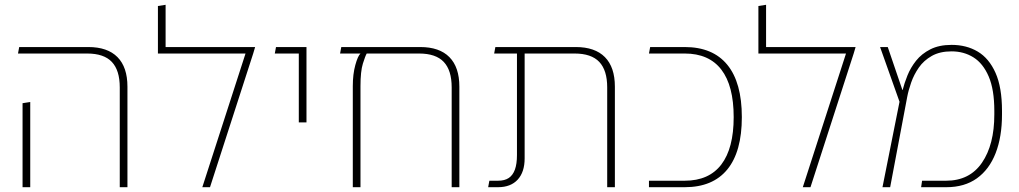

<svg xmlns="http://www.w3.org/2000/svg" viewBox="-20 -780 4245 800"><path d="M479 0V-416Q479 -487 446 -522Q413 -557 343 -557H55L60 -584H348Q428 -584 469.5 -542Q511 -500 511 -419V0ZM74 0V-350L106 -355V0Z M670 -584H1043L1035 -557L855 0H823L1003 -557H638V-755L670 -760Z M1225 -270V-584H1257V-270ZM1125 -557 1130 -584H1245V-557Z M1731 -584Q1811 -584 1852.5 -542Q1894 -500 1894 -419V0H1862V-416Q1862 -487 1829 -522Q1796 -557 1726 -557H1508Q1502 -547 1492 -515Q1482 -483 1482 -421V0H1450V-421Q1450 -471 1460.5 -509Q1471 -547 1482 -557H1450V-584ZM1397 -557 1402 -584H1560V-557Z M2510 0V-416Q2510 -487 2477 -522Q2444 -557 2374 -557H2134V-584H2379Q2459 -584 2500.5 -542Q2542 -500 2542 -419V0ZM2014 0 2019 -27H2055Q2083 -27 2100 -38.5Q2117 -50 2125.5 -73.5Q2134 -97 2134 -134V-572H2166V-120Q2166 -63 2137 -31.5Q2108 0 2055 0ZM2039 -557 2044 -584H2139V-557Z M2684 0V-27H2833Q2934 -27 2985.5 -94.5Q3037 -162 3037 -292Q3037 -423 2985.5 -490Q2934 -557 2833 -557H2684L2689 -584H2833Q2950 -584 3010.5 -510Q3071 -436 3071 -292Q3071 -148 3010.5 -74Q2950 0 2833 0Z M3172 -584H3545L3537 -557L3357 0H3325L3505 -557H3140V-755L3172 -760Z M3657 0 3728 -356 3647 -584H3679L3740 -405H3741Q3748 -433 3761 -465.5Q3774 -498 3797 -527Q3820 -556 3856.5 -574.5Q3893 -593 3945 -593Q4007 -593 4054 -565Q4101 -537 4128 -476.5Q4155 -416 4155 -318V-303Q4155 -210 4128.5 -142Q4102 -74 4050.5 -37Q3999 0 3923 0H3818L3822 -27H3922Q4020 -27 4071.5 -102Q4123 -177 4123 -303V-318Q4123 -407 4099.5 -461.5Q4076 -516 4036 -541Q3996 -566 3945 -566Q3896 -566 3862.5 -547Q3829 -528 3808.5 -498.5Q3788 -469 3776.5 -436Q3765 -403 3760 -376L3689 0Z"/></svg>

Font: Noto Sans Hebrew Light
Style: Regular
Weight: 100
Version: Version 3.000